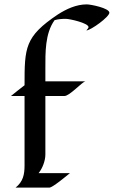

<svg xmlns="http://www.w3.org/2000/svg" viewBox="-20 -856 519 876"><path d="M479 -798C479 -819 394 -836 376 -836C328 -836 283 -815 244 -790C93 -689 92 -639 92 -467C71 -451 51 -435 30 -418H92V-101C92 -59 85 -27 51 0H205C220 0 284 -54 299 -66H156C174 -88 187 -123 187 -151V-418H274C298 -418 354 -482 370 -485H187V-543C187 -615 185 -703 229 -764C246 -769 263 -770 281 -770C297 -770 384 -751 384 -732C384 -729 377 -720 374 -717C395 -718 479 -779 479 -798Z"/></svg>

Font: Fondamento
Style: Regular
Weight: 400
Designer: Astigmatic (AOETI)
Foundry: Astigmatic (AOETI)
Version: Version 1.001